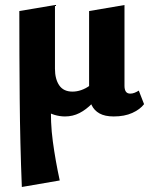

<svg xmlns="http://www.w3.org/2000/svg" viewBox="-20 -456 601 765"><path d="M67 289Q60 114 58.5 -61.5Q57 -237 57 -412L199 -436V-182Q199 -141 216 -116Q233 -91 269 -91Q286 -91 303.5 -97Q321 -103 337 -114.5Q353 -126 364 -142L395 -101Q372 -69 347.5 -44Q323 -19 296.5 -5.5Q270 8 239 8Q218 8 196.5 1.5Q175 -5 157 -19L184 -48Q180 30 190.5 107.5Q201 185 218 263ZM433 8Q398 8 376.5 -4Q355 -16 345 -37.5Q335 -59 335 -90V-412L476 -436V-114Q476 -99 481.5 -91Q487 -83 499 -83Q508 -83 516.5 -86.5Q525 -90 533 -95L554 -41Q538 -20 507 -6Q476 8 433 8Z"/></svg>

Font: Ysabeau Infant ExtraBold
Style: Regular
Weight: 800
Designer: Christian Thalmann (Catharsis Fonts)
Version: Version 2.001;gftools[0.9.30]; featfreeze: ss01,ss02,lnum